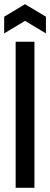

<svg xmlns="http://www.w3.org/2000/svg" viewBox="-35 -760 240 920"><path d="M40 140V-560H130V140ZM-15 -600V-680L85 -740L185 -680V-600L85 -660Z"/></svg>

Font: Tektur Condensed
Style: Regular
Weight: 400
Width: 3
Designer: Adam Jagosz
Foundry: Adam Jagosz
Version: Version 1.005;gftools[0.9.30]